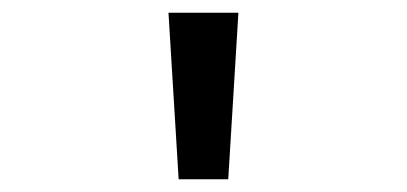

<svg xmlns="http://www.w3.org/2000/svg" viewBox="-20 -759 640 302"><path d="M261 -477 245 -739H355L339 -477Z"/></svg>

Font: Wlorlttqgufhjawjgtejqphaquk
Style: Regular
Weight: 400
Monospace: yes
Designer: Carrois Corporate & Edenspiekermann
Foundry: Carrois Corporate GbR & Edenspiekermann AG
Version: Version 2.001